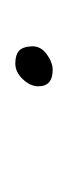

<svg xmlns="http://www.w3.org/2000/svg" viewBox="63 -138 90 257"><g transform="rotate(90 108.5 -9.0)"><path d="M73 -34Q95 -34 95 -15Q95 -4 85.5 6Q76 16 64.5 16Q53 16 47.5 11Q42 6 41.5 -6Q41 -18 52 -26Q63 -34 73 -34Z"/></g></svg>

Font: Mr De Haviland
Style: Regular
Weight: 400
Designer: Alejandro Paul
Foundry: Alejandro Paul
Version: Version 1.000